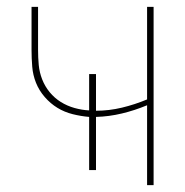

<svg xmlns="http://www.w3.org/2000/svg" viewBox="-20 -540 540 560"><path d="M409 0V-233Q373 -218 335.5 -209Q298 -200 260 -199V-44H240V-199Q216 -201 192 -207Q168 -213 147.5 -225.5Q127 -238 110.5 -257Q94 -276 85 -298.5Q76 -321 74 -345.5Q72 -370 72 -394V-520H91V-394Q91 -372 93 -350.5Q95 -329 103 -308.5Q111 -288 125 -271Q139 -254 157.5 -242.5Q176 -231 197.5 -225Q219 -219 240 -218V-324H260V-217Q298 -217 335.5 -226Q373 -235 409 -250V-520H428V0Z"/></svg>

Font: Zed Mono Thin
Style: Regular
Weight: 100
Monospace: yes
Designer: Belleve Invis
Foundry: Belleve Invis
Version: Version 1.0.0; ttfautohint (v1.8.4)